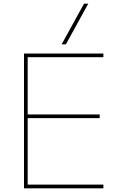

<svg xmlns="http://www.w3.org/2000/svg" viewBox="-20 -1020 663 1040"><path d="M110 -730H540V-710H130V-400H520V-380H130V-20H540V0H110ZM314 -780 435 -1000H458L337 -780Z"/></svg>

Font: Enso Thin
Style: Regular
Weight: 100
Designer: Coji Morishita
Foundry: UNDERFOREST DESIGN
Version: Version 1.000